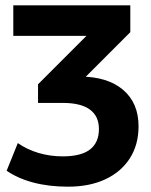

<svg xmlns="http://www.w3.org/2000/svg" viewBox="-20 -511 569 722"><path d="M236 191Q164 191 105.5 175.5Q47 160 5 131L47 27Q81 51 124.5 64Q168 77 216 77Q285 77 318.5 51Q352 25 352 -26Q352 -74 318 -99Q284 -124 216 -124H123V-194L337 -408V-376H30V-491H470V-390L272 -192L222 -223H280Q384 -223 442.5 -173.5Q501 -124 501 -36Q501 33 468.5 84Q436 135 376.5 163Q317 191 236 191Z"/></svg>

Font: Nunito Sans 12pt ExtraBold
Style: Regular
Weight: 800
Designer: Vernon Adams
Foundry: Vernon Adams
Version: Version 3.101;gftools[0.9.27]